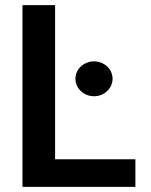

<svg xmlns="http://www.w3.org/2000/svg" viewBox="-20 -727 589 747"><path d="M67.4 -707H194.3V-107.4H506.8V0H67.4ZM273.4 -420.9Q273.4 -439 283.2 -454.6Q293 -470.2 309.8 -479.2Q326.7 -488.3 345.7 -488.3Q365.2 -488.3 381.8 -479.2Q398.4 -470.2 408.2 -454.6Q418 -439 418 -420.9Q418 -402.3 408.2 -386.5Q398.4 -370.6 381.8 -361.6Q365.2 -352.5 345.7 -352.5Q326.7 -352.5 309.8 -361.6Q293 -370.6 283.2 -386.5Q273.4 -402.3 273.4 -420.9Z"/></svg>

Font: Pretendard Std SemiBold
Style: Regular
Weight: 600
Designer: Base glyphs from Inter by Rasmus Andersson; Hangeul glyphs from Noto Sans CJK(Source Han Sans) by Jang Soo-young and Kan
Foundry: Kil Hyung-jin
Version: Version 1.309